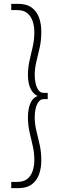

<svg xmlns="http://www.w3.org/2000/svg" viewBox="-20 -760 346 990"><path d="M38 178H68Q102 178 121 162.5Q140 147 148.5 121Q157 95 157 66Q157 26 148.5 -9Q140 -44 132 -80.5Q124 -117 124 -158Q124 -177 128 -198.5Q132 -220 142.5 -238.5Q153 -257 174 -265Q154 -275 143 -293Q132 -311 128 -332Q124 -353 124 -372Q124 -411 132 -446.5Q140 -482 148.5 -518Q157 -554 157 -595Q157 -625 148.5 -650.5Q140 -676 121 -692Q102 -708 68 -708H38V-740H75Q118 -740 144 -720.5Q170 -701 181.5 -668.5Q193 -636 193 -597Q193 -553 185 -516Q177 -479 168 -444Q159 -409 159 -371Q159 -352 163.5 -331Q168 -310 178 -295.5Q188 -281 206 -281H226V-249H206Q189 -249 178.5 -234.5Q168 -220 163.5 -199Q159 -178 159 -158Q159 -120 168 -84Q177 -48 185 -11.5Q193 25 193 68Q193 106 181.5 138.5Q170 171 144 190.5Q118 210 75 210H38Z"/></svg>

Font: Georama ExtraLight
Style: Regular
Weight: 250
Version: Version 1.001